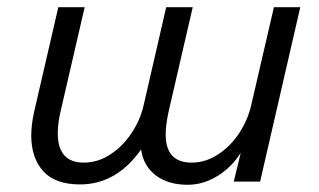

<svg xmlns="http://www.w3.org/2000/svg" viewBox="-20 -508 891 537"><path d="M374.5 -89.8Q305.7 7.8 204.1 7.8Q133.8 7.8 100.6 -29.5Q67.4 -66.9 67.4 -128.9Q67.4 -158.2 75.2 -194.3L143.1 -487.8H216.8L149.4 -196.3Q141.6 -163.6 141.6 -135.3Q141.6 -53.2 214.4 -53.2Q253.9 -53.2 288.8 -76.2Q323.7 -99.1 348.1 -136Q372.6 -172.9 381.8 -213.9L444.8 -487.8H519L451.2 -194.3Q443.4 -157.2 443.4 -132.3Q443.4 -53.2 515.6 -53.2Q555.2 -53.2 590.1 -76.2Q625 -99.1 649.2 -136Q673.3 -172.9 682.6 -213.9L746.1 -487.8H819.8L707.5 0H633.8L653.3 -80.6Q627.4 -39.6 587.6 -15.4Q547.9 8.8 504.9 8.8Q450.7 8.8 416 -17.3Q381.3 -43.5 374.5 -89.8Z"/></svg>

Font: Acari Sans
Style: Italic
Weight: 400
Italic angle: -13°
Designer: Alfredo Marco Pradil and Stefan Peev
Foundry: Hanken Design Co.
Version: Version 1.045;January 11, 2019;FontCreator 11.5.0.2425 64-bi